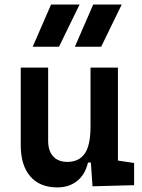

<svg xmlns="http://www.w3.org/2000/svg" viewBox="-20 -815 626 845"><path d="M232.4 9.8Q155.3 9.8 113.3 -38.8Q71.3 -87.4 71.3 -175.8V-517.6H191.9V-195.3Q191.9 -150.9 214.1 -126.7Q236.3 -102.5 276.4 -102.5Q326.7 -102.5 352.5 -138.4Q378.4 -174.3 378.4 -258.8V-517.6H499V-108.4L570.3 -97.7V0L387.2 4.9L379.9 -99.6H367.2Q355 -46.9 319.6 -18.6Q284.2 9.8 232.4 9.8ZM309.6 -609.4 390.1 -794.9H515.6L425.3 -609.4ZM124 -609.4 204.6 -794.9H330.1L239.7 -609.4Z"/></svg>

Font: Caskaydia Cove SemiBold
Style: Regular
Weight: 600
Monospace: yes
Designer: Aaron Bell
Foundry: Saja Typeworks
Version: Version 4.300; ttfautohint (v1.8.3)